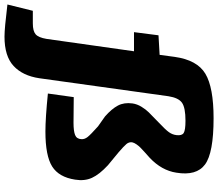

<svg xmlns="http://www.w3.org/2000/svg" viewBox="-175 -699 970 854"><g transform="rotate(90 310.0 -272.0)"><path d="M561 -314 618 -267Q659 -229 674 -196Q689 -163 682 -121Q671 -49 623.5 -19Q576 11 468 11Q409 11 299 0L315 -115L429 -114Q466 -114 483.5 -121Q501 -128 502 -149Q503 -163 492.5 -176.5Q482 -190 445 -223L401 -254Q367 -284 352.5 -311.5Q338 -339 343 -376Q346 -397 358 -416.5Q370 -436 382.5 -448.5Q395 -461 428 -493Q460 -523 471 -538.5Q482 -554 484 -572Q487 -596 474.5 -604Q462 -612 420 -612Q362 -612 340 -596.5Q318 -581 311 -536L231 38Q220 112 176.5 152.5Q133 193 46 193Q9 193 -97 180L-69 67H-13Q21 67 35.5 54.5Q50 42 56 6L111 -383H26L40 -492L127 -497L136 -564Q150 -664 211 -700.5Q272 -737 409 -737Q563 -737 614.5 -699Q666 -661 651 -571Q641 -506 585 -453Q577 -446 561.5 -432Q546 -418 539 -411Q532 -404 525 -394Q518 -384 516 -375Q514 -361 523.5 -349.5Q533 -338 561 -314Z"/></g></svg>

Font: Exo 2.0 Extra Bold
Style: Italic
Weight: 800
Italic angle: -8°
Designer: Natanael Gama
Version: Version 1.001;PS 001.001;hotconv 1.0.70;makeotf.lib2.5.58329